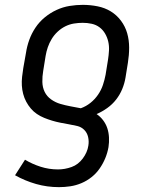

<svg xmlns="http://www.w3.org/2000/svg" viewBox="-20 -558 640 791"><path d="M223 213Q174 213 128.5 200Q83 187 42 164L83 100Q113 118 147.5 129Q182 140 219 140Q233 140 247 137.5Q261 135 275 130Q289 125 300.5 116Q312 107 321 95Q330 83 336 69.5Q342 56 344 42Q347 24 343 6.5Q339 -11 327 -23Q315 -35 298 -39Q281 -43 263.5 -46Q246 -49 228.5 -52.5Q211 -56 194.5 -61Q178 -66 162 -72.5Q146 -79 132 -88.5Q118 -98 107 -111Q96 -124 88 -139Q80 -154 75.5 -171Q71 -188 70 -205.5Q69 -223 71 -241.5Q73 -260 76 -278L87 -340Q91 -367 100.5 -393.5Q110 -420 126 -444Q142 -468 164.5 -486.5Q187 -505 213 -517Q239 -529 266.5 -533.5Q294 -538 321 -538Q352 -538 382 -532Q412 -526 436.5 -511Q461 -496 478.5 -472.5Q496 -449 504 -421Q512 -393 512 -362Q512 -331 507 -300L497 -238Q493 -214 483.5 -191Q474 -168 458.5 -148Q443 -128 422 -113Q401 -98 378 -88Q393 -78 404.5 -63Q416 -48 422 -30Q428 -12 429 8Q430 28 427 48Q423 71 414 93Q405 115 391 135.5Q377 156 357.5 171.5Q338 187 315.5 196.5Q293 206 269.5 209.5Q246 213 223 213ZM313 -112Q335 -120 353 -134.5Q371 -149 384 -168Q397 -187 404 -208Q411 -229 415 -250L425 -312Q428 -331 429 -350Q430 -369 426 -386.5Q422 -404 413 -419.5Q404 -435 390 -445.5Q376 -456 358 -460Q340 -464 321 -464Q303 -464 284.5 -461Q266 -458 249 -449.5Q232 -441 217.5 -427.5Q203 -414 193 -397.5Q183 -381 177 -363.5Q171 -346 168 -328L158 -266Q154 -243 154.5 -220.5Q155 -198 164 -179.5Q173 -161 190.5 -148.5Q208 -136 228.5 -130Q249 -124 270.5 -120Q292 -116 313 -112Z"/></svg>

Font: Iosevka Slab Extended
Style: Italic
Weight: 400
Width: 7
Italic angle: -9°
Monospace: yes
Designer: Belleve Invis
Foundry: Belleve Invis
Version: Version 11.1.0; ttfautohint (v1.8.3)